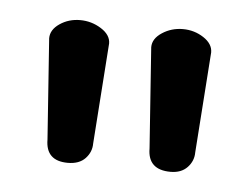

<svg xmlns="http://www.w3.org/2000/svg" viewBox="-30 -802 351 268"><g transform="rotate(5 145.5 -668.0)"><path d="M32 -739Q32 -751 44.5 -759.5Q57 -768 73 -768Q89 -768 102.5 -759.5Q116 -751 116 -739L106 -598Q106 -586 97.5 -577Q89 -568 73 -568Q42 -568 42 -598ZM175 -739Q175 -751 188 -759.5Q201 -768 217 -768Q233 -768 246 -759.5Q259 -751 259 -739L249 -598Q249 -586 240.5 -577Q232 -568 217 -568Q185 -568 185 -598Z"/></g></svg>

Font: TerminalDosisSemiBold
Style: Bold
Weight: 600
Designer: EdgarTolentino, PabloImpallari, IginoMarini
Foundry: EdgarTolentino, PabloImpallari, IginoMarini
Version: Version 1.006